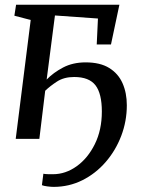

<svg xmlns="http://www.w3.org/2000/svg" viewBox="-20 -570 584 788"><path d="M171.5 -243.5Q199 -272 239 -293Q279 -314 331.5 -314Q391 -314 428.2 -291Q465.5 -268 483 -228.2Q500.5 -188.5 500.5 -138Q500.5 -72.5 477.5 -12.2Q454.5 48 413.5 95.2Q372.5 142.5 317.8 169.8Q263 197 200 197Q189.5 197 174.2 195Q159 193 152 190L158 143Q164.5 144.5 175.5 144.8Q186.5 145 197.5 145Q249 145 294.8 112.2Q340.5 79.5 369.2 21.5Q398 -36.5 398 -112.5Q398 -186 371.8 -220Q345.5 -254 284.5 -254Q242.5 -254 213.8 -235.2Q185 -216.5 165.5 -197.5L141.5 0H44.5L106 -488L39 -505.5L46 -550.5H470L435.5 -387.5H377L382 -494L205.5 -506.5Z"/></svg>

Font: Merriweather 28pt
Style: Italic
Weight: 400
Italic angle: -7.8°
Version: Version 2.101